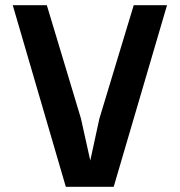

<svg xmlns="http://www.w3.org/2000/svg" viewBox="-20 -718 690 738"><path d="M233 0 29 -698H160L291 -263L327 -101L362 -262L494 -698H622L417 0Z"/></svg>

Font: Azeret Mono Medium
Style: Regular
Weight: 500
Designer: Martin Vácha
Foundry: Displaay
Version: Version 1.002